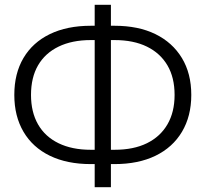

<svg xmlns="http://www.w3.org/2000/svg" viewBox="-20 -755 861 805"><path d="M428 -67V-127H460Q540 -127 596 -154.5Q652 -182 682 -233.5Q712 -285 712 -357Q712 -430 682 -481Q652 -532 596 -559.5Q540 -587 460 -587H428V-647H460Q560 -647 631.5 -612Q703 -577 742.5 -512Q782 -447 782 -357Q782 -268 743 -202.5Q704 -137 632 -102Q560 -67 460 -67ZM361 -67Q261 -67 189 -102Q117 -137 78.5 -202.5Q40 -268 40 -357Q40 -447 78.5 -512Q117 -577 189 -612Q261 -647 361 -647H393V-587H361Q282 -587 225.5 -559.5Q169 -532 139.5 -481Q110 -430 110 -357Q110 -285 139.5 -233.5Q169 -182 225.5 -154.5Q282 -127 361 -127H393V-67ZM377 30V-94V-106V-609V-621V-735H445V-619V-601V-114V-96V30Z"/></svg>

Font: TikTok Sans 24pt Light
Style: Regular
Weight: 300
Version: Version 4.000